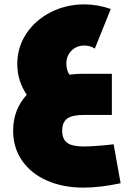

<svg xmlns="http://www.w3.org/2000/svg" viewBox="-20 -525 631 877"><path d="M531 312Q436 332 362 332Q268 332 195 300Q122 268 81 209Q40 150 40 72Q40 -24 102 -92Q80 -126 69.5 -159.5Q59 -193 59 -234Q59 -309 100 -371Q141 -433 211.5 -469Q282 -505 365 -505Q426 -505 486 -484L413 -303Q392 -317 365 -317Q330 -317 306.5 -293.5Q283 -270 283 -234Q283 -206 297 -184Q325 -188 362 -188H491V0H362Q309 0 286.5 17Q264 34 264 72Q264 110 286.5 127Q309 144 362 144Q412 144 499 134Z"/></svg>

Font: Cairo Black
Style: Regular
Weight: 900
Designer: Mohamed Gaber, Accademia di Belle Arti di Urbino and others
Foundry: Kief Type Foundry, Accademia di Belle Arti di Urbino and others
Version: Version 3.011